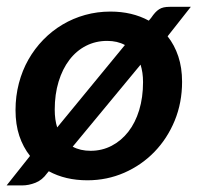

<svg xmlns="http://www.w3.org/2000/svg" viewBox="-25 -527 589 569"><path d="M233.9 7.3Q168.9 7.3 119.6 -19.5L114.7 -13.7Q100.1 6.8 80.1 14.6Q60.1 22.5 40.5 22.5H-5.4L64 -64.9Q43.5 -90.8 32.2 -124.5Q21 -158.2 21 -200.7Q21 -242.2 31 -280.3Q41 -318.4 59.3 -350.6Q77.6 -382.8 103.3 -409.2Q128.9 -435.5 160.2 -454.1Q191.4 -472.7 227.3 -482.7Q263.2 -492.7 302.2 -492.7Q366.7 -492.7 416 -465.8L422.9 -474.1Q429.2 -483.4 434.8 -489.5Q440.4 -495.6 446.5 -499.5Q452.6 -503.4 460.2 -505.1Q467.8 -506.8 479 -506.8H540.5L471.7 -419.4Q492.2 -393.6 503.4 -359.9Q514.6 -326.2 514.6 -284.7Q514.6 -222.7 492.7 -169.4Q470.7 -116.2 432.6 -76.9Q394.5 -37.6 343.3 -15.1Q292 7.3 233.9 7.3ZM137.2 -202.1Q137.2 -171.9 144.5 -149.4L345.2 -393.6Q322.8 -405.8 292.5 -405.8Q258.3 -405.8 229.7 -391.1Q201.2 -376.5 180.7 -349.6Q160.2 -322.8 148.7 -285.2Q137.2 -247.6 137.2 -202.1ZM243.7 -80.1Q277.3 -80.1 305.9 -95Q334.5 -109.9 355.2 -136.5Q376 -163.1 387.5 -200.7Q398.9 -238.3 398.9 -283.7Q398.9 -298.3 397 -311.3Q395 -324.2 391.6 -335.4L190.4 -92.3Q212.9 -80.1 243.7 -80.1Z"/></svg>

Font: Carlito
Style: Bold Italic
Weight: 700
Italic angle: -7°
Designer: Lukasz Dziedzic
Foundry: tyPoland Lukasz Dziedzic
Version: Version 1.104